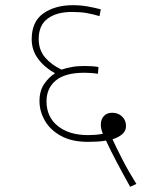

<svg xmlns="http://www.w3.org/2000/svg" viewBox="-20 -652 591 739"><path d="M481 67Q452 15 429 -28.5Q406 -72 388 -111Q372 -108 354.5 -107Q337 -106 319 -106Q256 -106 214.5 -129Q173 -152 152.5 -188Q132 -224 132 -263Q132 -303 150.5 -329.5Q169 -356 192 -370Q153 -391 127.5 -424.5Q102 -458 102 -501Q102 -569 147 -600.5Q192 -632 260 -632Q291 -632 318.5 -627Q346 -622 368 -616L363 -590Q336 -598 312.5 -602Q289 -606 257 -606Q198 -606 163.5 -580.5Q129 -555 129 -502Q129 -460 153 -431.5Q177 -403 217 -384Q234 -390 255.5 -394Q277 -398 306 -398Q320 -398 335 -397Q350 -396 359 -394L357 -368Q345 -370 330.5 -371Q316 -372 305 -372Q230 -372 194.5 -342Q159 -312 159 -262Q159 -202 202.5 -167Q246 -132 319 -132Q331 -132 345.5 -133Q360 -134 376 -137Q372 -146 370 -155.5Q368 -165 368 -172Q368 -192 379.5 -205Q391 -218 412 -218Q435 -218 450 -203.5Q465 -189 465 -167Q465 -148 450.5 -135.5Q436 -123 413 -116Q428 -83 452 -36.5Q476 10 505 56Z"/></svg>

Font: Noto Sans Devanagari Thin
Style: Regular
Weight: 100
Designer: Jelle Bosma - Monotype Design Team
Foundry: Monotype Imaging Inc.
Version: Version 2.004; ttfautohint (v1.8.4.7-5d5b)